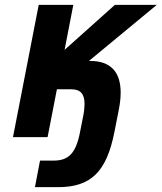

<svg xmlns="http://www.w3.org/2000/svg" viewBox="-20 -567 668 794"><path d="M124.5 207H219.7C357.4 207 420.9 142.1 453.1 -21L470.7 -109.9C476.1 -137.2 479 -161.6 479 -184.1C479 -271 436 -314.9 353.5 -314.9H347.7L628.4 -546.9H455.1L247.1 -360.8L283.2 -546.9H140.1L33.7 0H176.8L215.3 -197.8H273.9C311.5 -197.8 329.6 -180.7 329.6 -136.7C329.6 -124 328.1 -107.4 324.2 -87.9L311 -21C293.5 69.8 261.7 97.2 200.7 97.2H145.5Z"/></svg>

Font: Hack
Style: Bold Oblique
Weight: 700
Italic angle: -12°
Monospace: yes
Designer: Christopher Simpkins
Foundry: Christopher Simpkins
Version: Version 2.010